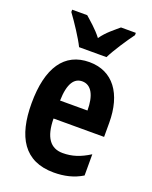

<svg xmlns="http://www.w3.org/2000/svg" viewBox="-145 -845 740 935"><g transform="rotate(20 225.5 -378.0)"><path d="M158 -606H300C320 -647 365 -715 394 -754V-766H317C291 -743 257 -719 229 -679C201 -716 163 -747 142 -766H64V-754C93 -715 140 -644 158 -606ZM231 -555C102 -555 34 -455 34 -270C34 -98 96 10 250 10C304 10 353 -1 397 -28V-138C348 -107 307 -94 259 -94C195 -94 161 -140 160 -237H422V-310C422 -460 354 -555 231 -555ZM230 -455C278 -455 302 -407 302 -330H160C162 -421 190 -455 230 -455Z"/></g></svg>

Font: Noto Sans Tamil ExtraCondensed
Style: Bold
Weight: 700
Width: 2
Designer: Jelle Bosma - Monotype Design Team
Foundry: Monotype Imaging Inc.
Version: Version 2.004